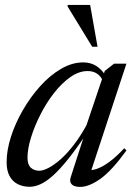

<svg xmlns="http://www.w3.org/2000/svg" viewBox="-20 -724 534 754"><path d="M257.5 -27.5 314.5 -204H323Q281 -141 247.8 -99.5Q214.5 -58 187.8 -34.2Q161 -10.5 138.8 -0.5Q116.5 9.5 96.5 9.5Q70 9.5 49.5 -1Q29 -11.5 17.5 -32.8Q6 -54 6 -87Q6 -133.5 23 -186.8Q40 -240 69.8 -291.5Q99.5 -343 137.8 -385.5Q176 -428 219.5 -453.5Q263 -479 307 -479Q335.5 -479 357.8 -465.2Q380 -451.5 396.5 -424L385 -405Q376 -425 360.8 -435Q345.5 -445 324 -445Q290 -445 256.2 -421.2Q222.5 -397.5 192.2 -358.8Q162 -320 138.8 -274.2Q115.5 -228.5 101.8 -184Q88 -139.5 88 -104.5Q88 -77.5 101 -65.5Q114 -53.5 134 -53.5Q149.5 -53.5 171 -64.8Q192.5 -76 217.8 -98.2Q243 -120.5 269 -154Q295 -187.5 319.5 -232L391.5 -445.5L428 -474H476.5L333.5 -40L323.5 -57Q338.5 -53.5 360.5 -61Q382.5 -68.5 409.8 -88.5Q437 -108.5 468 -142L476.5 -133Q418.5 -53 374 -21.5Q329.5 10 294.5 10Q271.5 10 261.8 0Q252 -10 257.5 -27.5ZM363 -540.5H342L245.5 -698.5L246 -704.5H334Z"/></svg>

Font: Newsreader 48pt
Style: Italic
Weight: 400
Italic angle: -17°
Version: Version 1.003